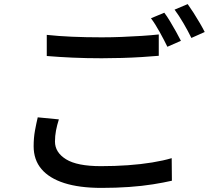

<svg xmlns="http://www.w3.org/2000/svg" viewBox="-20 -872 1040 936"><path d="M208 -702Q262 -696 330.5 -693Q399 -690 476 -690Q524 -690 574 -692Q624 -694 670.5 -697Q717 -700 754 -704V-600Q720 -597 673 -594Q626 -591 574.5 -589.5Q523 -588 476 -588Q400 -588 334 -591Q268 -594 208 -599ZM267 -290Q258 -262 253 -235.5Q248 -209 248 -182Q248 -129 302 -95.5Q356 -62 472 -62Q540 -62 603.5 -66.5Q667 -71 722 -80Q777 -89 817 -101L818 9Q779 18 726 26.5Q673 35 609.5 39.5Q546 44 475 44Q367 44 293.5 20.5Q220 -3 182 -48Q144 -93 144 -159Q144 -200 150.5 -235.5Q157 -271 164 -300ZM781 -810Q794 -793 809 -768Q824 -743 838 -718Q852 -693 862 -673L796 -644Q781 -675 759 -715Q737 -755 716 -783ZM895 -852Q908 -834 924 -809Q940 -784 954.5 -759Q969 -734 978 -716L913 -687Q897 -720 874.5 -758.5Q852 -797 831 -825Z"/></svg>

Font: Noto Sans SC Medium
Style: Regular
Weight: 500
Designer: Ryoko NISHIZUKA  (kana, bopomofo & ideographs); Paul D. Hunt (Latin, Greek & Cyrillic); Sandoll Communications , Soo-you
Foundry: Adobe
Version: Version 2.004-H2;hotconv 1.0.118;makeotfexe 2.5.65603